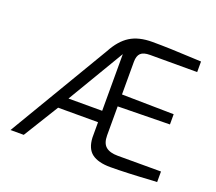

<svg xmlns="http://www.w3.org/2000/svg" viewBox="-123 -904 1210 1076"><g transform="rotate(20 482.0 -366.0)"><path d="M480 -118V-209H242L113 0H34L391 -601Q429 -672 480.5 -704Q532 -736 612 -736Q711 -736 863 -728L906 -726V-663H625Q586 -663 569.5 -647Q553 -631 553 -596V-401L863 -396V-335L553 -330V-157Q553 -110 577 -90Q601 -70 648 -70H906V-7L880 -6Q724 4 630 4Q558 4 520.5 -24Q483 -52 480 -118ZM480 -277V-615L279 -277Z"/></g></svg>

Font: Exo
Style: Regular
Weight: 400
Designer: Natanael Gama
Foundry: Natanael Gama
Version: Version 1.500; ttfautohint (v1.6)